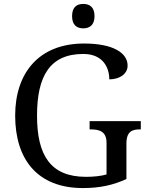

<svg xmlns="http://www.w3.org/2000/svg" viewBox="-20 -945 754 975"><path d="M403 -801C434 -801 460 -817 460 -863C460 -910 434 -925 403 -925C371 -925 346 -910 346 -863C346 -817 371 -801 403 -801ZM401 10C487 10 555 -5 622 -36V-216C622 -279 653 -288 691 -288H695V-330H435V-288H439C483 -288 521 -279 521 -220V-59C493 -51 455 -47 417 -47C235 -47 168 -158 168 -358C168 -558 233 -671 403 -671C501 -671 535 -604 535 -542C587 -542 628 -569 628 -612C628 -676 555 -724 407 -724C177 -724 57 -574 57 -358C57 -137 169 10 401 10Z"/></svg>

Font: Noto Serif
Style: Regular
Weight: 400
Designer: Monotype Design Team
Foundry: Monotype Imaging Inc.
Version: Version 2.015